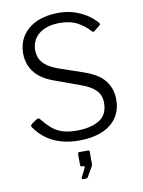

<svg xmlns="http://www.w3.org/2000/svg" viewBox="-104 -822 840 1131"><g transform="rotate(-10 315.5 -257.0)"><path d="M499 -613Q471 -646 428 -669Q385 -692 323 -692Q245 -692 199 -656Q153 -620 153 -555Q153 -538 160.5 -515.5Q168 -493 192.5 -471Q217 -449 266 -431L408 -382Q498 -352 535.5 -304Q573 -256 573 -190Q573 -127 542 -82Q511 -37 453.5 -13.5Q396 10 316 10Q258 10 209.5 -4Q161 -18 123 -45.5Q85 -73 56 -114Q51 -120 52.5 -125.5Q54 -131 62 -137L88 -155Q97 -160 101.5 -160Q106 -160 111 -154Q138 -120 165 -96.5Q192 -73 227 -61.5Q262 -50 314 -50Q397 -50 448 -81Q499 -112 499 -184Q499 -211 489 -232.5Q479 -254 453.5 -273.5Q428 -293 378 -311L227 -366Q172 -386 140 -415Q108 -444 94 -479Q80 -514 80 -549Q80 -613 110.5 -658Q141 -703 196 -727.5Q251 -752 324 -752Q373 -752 413.5 -740Q454 -728 489 -706.5Q524 -685 551 -654Q554 -650 555.5 -646Q557 -642 551 -637L515 -608Q510 -605 507.5 -606.5Q505 -608 499 -613ZM298 238Q295 238 293.5 234.5Q292 231 293 228L319 175Q322 169 321 166Q320 163 315 163H306Q296 163 296 152V87Q296 77 305 77H358Q366 77 366 85V163Q366 164 365 166.5Q364 169 364 170L329 230Q327 235 323.5 236.5Q320 238 312 238Z"/></g></svg>

Font: Libre Franklin Thin Light
Style: Regular
Weight: 300
Version: Version 3.000